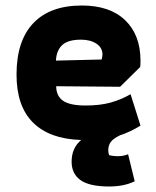

<svg xmlns="http://www.w3.org/2000/svg" viewBox="-20 -502 568 697"><path d="M240 85Q240 35 275 6H271Q159 2 99.5 -57.5Q40 -117 40 -231Q40 -354 101 -418Q162 -482 277 -482Q379 -482 434.5 -428.5Q490 -375 490 -282Q490 -267 489 -259L416 -187L184 -189Q184 -154 208.5 -136.5Q233 -119 291 -119Q343 -119 381 -129.5Q419 -140 454 -160L490 -46Q453 -23 416 -11Q391 1 382 13.5Q373 26 373 44Q373 52 376 61Q389 65 409 65Q427 65 445 58L469 156Q431 175 376 175Q305 175 272.5 152Q240 129 240 85ZM349 -286Q352 -297 352 -304Q352 -329 330 -343.5Q308 -358 274 -358Q227 -358 206 -338.5Q185 -319 183 -282Z"/></svg>

Font: Athiti
Style: Bold
Weight: 700
Designer: CadsonDemak Team
Foundry: CadsonDemak
Version: Version 1.033